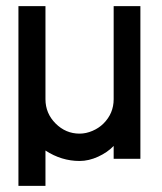

<svg xmlns="http://www.w3.org/2000/svg" viewBox="-20 -520 527 625"><path d="M437 -500V-3H350V-45Q330 -24 299.5 -10Q269 4 239 4Q180 4 128 -30V85H40V-500H128V-197Q128 -151 161 -118Q194 -85 239 -85Q260 -85 281 -94Q302 -103 317 -118Q350 -151 350 -197V-500Z"/></svg>

Font: Sulphur Point
Style: Bold
Weight: 700
Designer: Noponies / Dale Sattler
Foundry: Noponies
Version: Version 1.000; ttfautohint (v1.8)